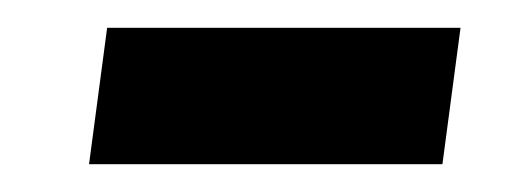

<svg xmlns="http://www.w3.org/2000/svg" viewBox="-20 -382 381 138"><path d="M44 -264 57 -362H311L298 -264Z"/></svg>

Font: Fira Sans Extra Condensed Medium
Style: Italic
Weight: 500
Width: 3
Italic angle: -8°
Designer: Carrois Corporate & Edenspiekermann AG
Foundry: Carrois Corporate GbR & Edenspiekermann AG
Version: Version 4.203